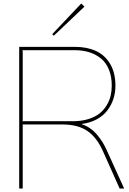

<svg xmlns="http://www.w3.org/2000/svg" viewBox="-20 -1078 735 1098"><path d="M619.1 -587.9Q619.1 -640.1 603 -679.7Q586.9 -719.2 557.9 -743.2Q528.8 -767.1 491 -779.1Q453.1 -791 407.2 -791H106.9L109.9 -787.1V-388.2L106.9 -384.8H397Q446.8 -384.8 485.8 -397.2Q524.9 -409.7 549.6 -429.4Q574.2 -449.2 590.3 -476.3Q606.4 -503.4 612.8 -531Q619.1 -558.6 619.1 -587.9ZM589.8 -220.2 689.9 0H664.1L569.8 -210.9Q534.2 -292 479.7 -329.1Q425.3 -366.2 336.9 -366.2H107.9L109.9 -363.8V0H89.8V-810.1H407.2Q476.1 -810.1 527.3 -787.1Q578.6 -764.2 609.4 -713.4Q640.1 -662.6 640.1 -587.9Q640.1 -548.3 628.7 -512.9Q617.2 -477.5 594.5 -447.3Q571.8 -417 534.2 -396.2Q496.6 -375.5 448.2 -369.1V-367.2Q473.6 -359.4 496.3 -343.3Q519 -327.1 536.6 -305.9Q554.2 -284.7 566.9 -263.9Q579.6 -243.2 589.8 -220.2ZM444.8 -1058.1 462.9 -1040 288.1 -874 278.8 -882.8Z"/></svg>

Font: Sinkin Sans 100 Thin
Style: Regular
Weight: 100
Designer: Keith Bates
Foundry: K-Type
Version: Sinkin Sans (version 1.0)  by Keith Bates   •   © 2014   www